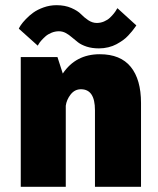

<svg xmlns="http://www.w3.org/2000/svg" viewBox="-20 -720 610 740"><path d="M361.5 -533.5Q335 -533.5 314.2 -540.2Q293.5 -547 280.8 -556.8Q268 -566.5 257 -576.2Q246 -586 233.5 -592.8Q221 -599.5 207 -599.5Q192.5 -599.5 178.5 -593.8Q164.5 -588 155.5 -580Q146.5 -572 139.2 -563.8Q132 -555.5 129 -550L125.5 -544L52.5 -609.5Q54.5 -614.5 60.5 -623.5Q66.5 -632.5 79.5 -646.2Q92.5 -660 108.5 -671.5Q124.5 -683 148.2 -691.5Q172 -700 198 -700Q230.5 -700 255 -689.2Q279.5 -678.5 291.8 -665.8Q304 -653 320 -642.2Q336 -631.5 353 -631.5Q367.5 -631.5 381 -637.2Q394.5 -643 403.5 -651.5Q412.5 -660 419.2 -668.5Q426 -677 429 -683L432.5 -688.5L505.5 -622Q505 -621.5 499.8 -614Q494.5 -606.5 489 -599.8Q483.5 -593 474.2 -583Q465 -573 453.8 -565Q442.5 -557 428.8 -549.5Q415 -542 397.5 -537.8Q380 -533.5 361.5 -533.5ZM60 0V-500H201.5L222 -436.5Q272 -511 364.5 -511Q444.5 -511 484 -462.2Q523.5 -413.5 523.5 -323V0H346V-295.5Q346 -376 292 -376Q268 -376 252.2 -355.8Q236.5 -335.5 233.5 -312.5V0Z"/></svg>

Font: League Mono Narrow ExtraBold
Style: Regular
Weight: 800
Width: 3
Designer: Tyler Finck
Foundry: The League of Moveable Type / Tyler Finck
Version: Version 2.210